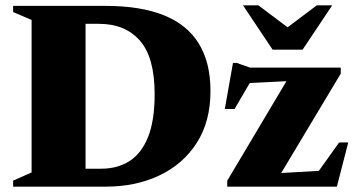

<svg xmlns="http://www.w3.org/2000/svg" viewBox="-20 -697 1324 717"><path d="M557.5 -345.5Q557.5 -482.5 502.5 -545.2Q447.5 -608 349.5 -608H210.5L190.5 -675H374Q505 -675 592 -640Q679 -605 722.5 -534.2Q766 -463.5 766 -357Q766 -243.5 715 -163.8Q664 -84 575.5 -42Q487 0 375.5 0H190.5L210.5 -67H358Q418.5 -67 463.2 -95.2Q508 -123.5 532.8 -185Q557.5 -246.5 557.5 -345.5ZM29 0V-22.5L98 -53V-622.5L29 -652V-675H299.5V0ZM828.5 0V-22L1070 -428L1164.5 -399.5L863 -384.5L937.5 -429.5L856 -290H819.5L850 -462H864L914 -444.5H1252.5V-422L1008 -14L907 -44L1198 -60.5L1141 -17.5L1246.5 -165H1280.5L1238 0ZM1086 -571H1022L1163 -677H1220.5L1110 -511.5H998L887.5 -677H945Z"/></svg>

Font: Newsreader 24pt ExtraBold
Style: Regular
Weight: 800
Designer: Hugues Gentile
Foundry: Production Type
Version: Version 1.003